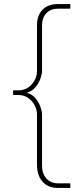

<svg xmlns="http://www.w3.org/2000/svg" viewBox="-20 -750 383 950"><path d="M267 180Q218 180 190.5 149Q163 118 163 64V-184Q163 -208 151 -230Q139 -252 118.5 -266Q98 -280 71 -280H45V-303H71Q111 -303 137 -332.5Q163 -362 163 -399V-624Q163 -674 190.5 -702Q218 -730 267 -730H328V-707H266Q231 -707 209.5 -684.5Q188 -662 188 -625V-399Q188 -384 180 -361Q172 -338 155 -318Q138 -298 112 -291Q139 -284 155.5 -264Q172 -244 180 -221.5Q188 -199 188 -183V69Q188 109 209.5 133Q231 157 266 157H328V180Z"/></svg>

Font: MuseoModerno Thin
Style: Regular
Weight: 100
Designer: Pablo Cosgaya, Héctor Gatti, Marcela Romero, and the Authors of The MuseoModerno Project.
Foundry: Omnibus-Type Team
Version: Version 1.003